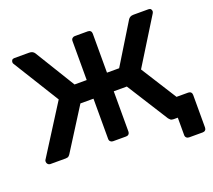

<svg xmlns="http://www.w3.org/2000/svg" viewBox="-137 -881 1330 1201"><g transform="rotate(-20 527.5 -280.0)"><path d="M927 140Q916 140 909 133.5Q902 127 902 116V0H874Q860 0 853.5 -6Q847 -12 843 -17L669 -292H582V-23Q582 -13 575.5 -6.5Q569 0 558 0H471Q461 0 454 -6.5Q447 -13 447 -24V-292H360L186 -17Q183 -12 176.5 -6Q170 0 156 0H53Q44 0 37.5 -7Q31 -14 31 -23Q31 -31 33 -34L241 -362L52 -667Q48 -672 48 -679Q48 -688 53 -694Q58 -700 69 -700H167Q192 -700 203 -682L366 -416H447V-676Q447 -687 454 -693.5Q461 -700 471 -700H558Q569 -700 575.5 -693.5Q582 -687 582 -676V-416H663L826 -682Q831 -690 839.5 -695Q848 -700 862 -700H961Q972 -700 977 -694Q982 -688 982 -679Q982 -675 978 -667L789 -362L939 -125H1017Q1028 -125 1034.5 -118.5Q1041 -112 1041 -101V116Q1041 127 1034.5 133.5Q1028 140 1017 140Z"/></g></svg>

Font: Fz Rubik Med
Style: Regular
Weight: 500
Designer: Hubert and Fischer
Foundry: Hubert and Fischer
Version: Vit hóa bi FontZin.com